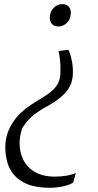

<svg xmlns="http://www.w3.org/2000/svg" viewBox="-20 -769 478 936"><path d="M314 -525Q320.5 -512 325.2 -494.2Q330 -476.5 333 -455.5Q336 -434.5 335.5 -411.5Q334.5 -376.5 320.8 -349.2Q307 -322 280 -298.5Q253 -275 212 -252Q175 -232.5 145.5 -209.5Q116 -186.5 91.5 -149.5Q87 -141 83.5 -128.2Q80 -115.5 78 -102.5Q76 -89.5 75.5 -80Q74 -30 93 8.8Q112 47.5 151 69.8Q190 92 248 92Q276 92 303.5 87.5Q331 83 349.5 74L337.5 119.5Q329.5 127 311.2 133Q293 139 269.8 142.8Q246.5 146.5 224 146.5Q157 146.5 114 129Q71 111.5 47 82Q23 52.5 14 16.2Q5 -20 6 -58Q7 -90.5 16 -117.5Q25 -144.5 39 -166.5Q57.5 -196.5 81 -218.5Q104.5 -240.5 130.8 -257.8Q157 -275 182.5 -290Q213 -308.5 233.2 -326Q253.5 -343.5 263.8 -364.8Q274 -386 274.5 -414.5Q275.5 -435 274.2 -455.5Q273 -476 270.5 -493Q268 -510 265 -520L308 -526ZM325 -701Q323.5 -674.5 305.5 -657.2Q287.5 -640 265.5 -640Q241.5 -640 231.5 -654.2Q221.5 -668.5 223 -688Q225 -716 243.5 -732.5Q262 -749 284 -749Q303.5 -749 315.2 -736.2Q327 -723.5 325 -701Z"/></svg>

Font: Merriweather 72pt Light
Style: Italic
Weight: 300
Italic angle: -7.8°
Version: Version 2.101